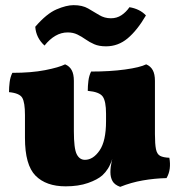

<svg xmlns="http://www.w3.org/2000/svg" viewBox="-20 -717 693 746"><path d="M235 7Q159 7 118 -34.5Q77 -76 77 -181V-270Q77 -319 66.5 -337Q56 -355 15 -359Q15 -378 17.5 -398Q20 -418 28 -434Q102 -434 155.5 -444.5Q209 -455 233 -467Q250 -460 258.5 -444.5Q267 -429 267 -403V-207Q267 -140 278 -118Q289 -96 310 -96Q342 -96 367 -132.5Q392 -169 392 -246V-275Q392 -324 379 -342Q366 -360 321 -364Q321 -383 323.5 -403Q326 -423 334 -439Q408 -439 466 -447Q524 -455 548 -467Q565 -460 573.5 -444.5Q582 -429 582 -403V-134L416 -99Q409 -77 399.5 -62Q390 -47 378 -36Q359 -19 322 -6Q285 7 235 7ZM447 9Q425 1 417 -13.5Q409 -28 409 -48Q409 -68 414 -90.5Q419 -113 424 -124L582 -196Q582 -157 586 -137.5Q590 -118 602 -111.5Q614 -105 638 -104Q642 -82 639.5 -62Q637 -42 627 -25Q581 -24 535 -16Q489 -8 447 9ZM392 -537Q365 -537 346.5 -545Q328 -553 312.5 -564Q297 -575 280.5 -583Q264 -591 243 -591Q218 -591 195.5 -578Q173 -565 153 -540Q120 -570 117 -613Q161 -664 199.5 -680.5Q238 -697 266 -697Q300 -697 322.5 -684Q345 -671 365.5 -658.5Q386 -646 411 -646Q434 -646 452 -658Q470 -670 483 -689Q502 -686 518.5 -678Q535 -670 547 -657Q513 -599 476 -568Q439 -537 392 -537Z"/></svg>

Font: Vollkorn Black
Style: Regular
Weight: 900
Designer: Friedrich Althausen
Foundry: Friedrich Althausen
Version: Version 5.000